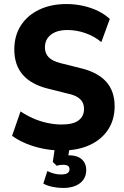

<svg xmlns="http://www.w3.org/2000/svg" viewBox="-20 -736 615 953"><path d="M287 11Q240 11 194.5 2Q149 -7 109.5 -23.5Q70 -40 40 -62L82 -183Q110 -164 143.5 -149Q177 -134 214 -126Q251 -118 286 -118Q343 -118 370 -138.5Q397 -159 397 -195Q397 -215 389 -229.5Q381 -244 363.5 -254.5Q346 -265 318 -271L218 -296Q134 -317 92.5 -365.5Q51 -414 51 -490Q51 -559 83.5 -609.5Q116 -660 174.5 -688Q233 -716 310 -716Q352 -716 392.5 -707Q433 -698 466.5 -681.5Q500 -665 525 -642L483 -527Q450 -555 405.5 -571Q361 -587 314 -587Q279 -587 254.5 -576.5Q230 -566 216.5 -547Q203 -528 203 -501Q203 -471 221.5 -452Q240 -433 279 -423L379 -398Q464 -378 506.5 -331Q549 -284 549 -209Q549 -142 516.5 -92.5Q484 -43 425 -16Q366 11 287 11ZM294 197Q268 197 241 191.5Q214 186 195 175L215 113Q231 121 248 125.5Q265 130 282 130Q304 130 314.5 123.5Q325 117 325 104Q325 93 317.5 87.5Q310 82 293 82Q285 82 277.5 83Q270 84 262 87L242 68L255 -20H328L316 56L281 43Q290 39 301 37Q312 35 323 35Q350 35 368.5 43.5Q387 52 397.5 68.5Q408 85 408 108Q408 135 394.5 155Q381 175 355 186Q329 197 294 197Z"/></svg>

Font: Nunito Sans 12pt ExtraLight
Style: Weight 830 Width 84 Optical size 12.0 YTLC 445
Weight: 830
Width: 4
Designer: Vernon Adams
Foundry: Vernon Adams
Version: Version 3.101;gftools[0.9.27]